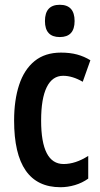

<svg xmlns="http://www.w3.org/2000/svg" viewBox="-20 -773 419 803"><path d="M233 10Q39 10 39 -269Q39 -354 60 -418Q81 -482 124.5 -517.5Q168 -553 235 -553Q273 -553 302.5 -545Q332 -537 358 -521L326 -431Q283 -456 244 -456Q199 -456 175.5 -408.5Q152 -361 152 -269Q152 -87 246 -87Q296 -87 349 -121V-26Q324 -8 293.5 1Q263 10 233 10ZM230 -753Q292 -753 292 -685Q292 -618 230 -618Q168 -618 168 -685Q168 -753 230 -753Z"/></svg>

Font: Noto Sans Arabic ExtCond SemBd
Style: Regular
Weight: 600
Width: 2
Designer: Monotype Design Team, Nadine Chahine, Nizar Qandah and Khaled Hosny
Foundry: Monotype Imaging Inc.
Version: Version 2.012; ttfautohint (v1.8.4.7-5d5b)